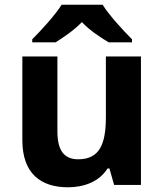

<svg xmlns="http://www.w3.org/2000/svg" viewBox="-20 -786 697 816"><path d="M416 -766H242C214 -721 154 -656 117 -619V-606H216C251 -628 293 -656 328 -692C362 -656 407 -627 442 -606H541V-619C505 -655 444 -721 416 -766ZM579 -546H430V-289C430 -173 403 -109 312 -109C251 -109 224 -149 224 -227V-546H75V-190C75 -50 152 10 269 10C337 10 402 -14 437 -70H445L465 0H579Z"/></svg>

Font: Noto Sans Gunjala Gondi
Style: Bold
Weight: 700
Designer: Ek Type
Foundry: Ek Type
Version: Version 1.004